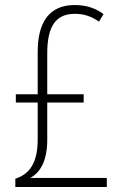

<svg xmlns="http://www.w3.org/2000/svg" viewBox="-20 -744 487 764"><path d="M277 -724C173 -724 130 -651 130 -538V-369H43V-336H130V-189C130 -98 99 -51 41 -33V0H405V-36H100C141 -57 168 -106 168 -187V-336H313V-369H168V-532C168 -641 203 -689 278 -689C311 -689 340 -681 374 -658L392 -688C360 -711 325 -724 277 -724Z"/></svg>

Font: Noto Sans Thai Looped Condensed ExtraLight
Style: Regular
Weight: 200
Width: 3
Designer: Sasikarn Vongin, Ben Mitchell
Foundry: The Fontpad Ltd
Version: Version 1.001